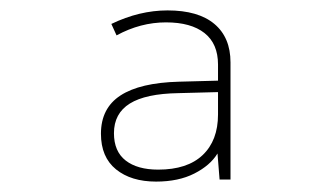

<svg xmlns="http://www.w3.org/2000/svg" viewBox="-20 -742 640 369"><path d="M174 -485Q174 -534 211.5 -558.5Q249 -583 324 -585L399 -587V-618Q399 -658 373 -678.5Q347 -699 299 -699Q250 -699 204 -674L194 -696Q248 -722 302 -722Q361 -722 392 -696Q423 -670 423 -622V-397H402L398 -447Q384 -424 353.5 -408.5Q323 -393 280 -393Q232 -393 203 -416.5Q174 -440 174 -485ZM399 -522V-565L323 -563Q260 -562 229.5 -543Q199 -524 199 -486Q199 -451 221.5 -433.5Q244 -416 284 -416Q340 -416 369.5 -444Q399 -472 399 -522Z"/></svg>

Font: Noto Sans Mono UI Thin
Style: Regular
Weight: 250
Monospace: yes
Designer: Monotype Design team
Foundry: Monotype Imaging Inc.
Version: Version 1.000